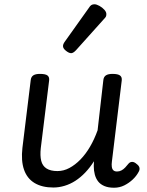

<svg xmlns="http://www.w3.org/2000/svg" viewBox="-20 -861 686 899"><path d="M230 17Q177 17 142 -4Q107 -25 92.5 -66.5Q78 -108 85 -169L124 -487Q126 -502 136.5 -508.5Q147 -515 167 -515Q193 -515 202.5 -507.5Q212 -500 210 -484L171 -168Q167 -132 173 -108Q179 -84 198 -72Q217 -60 249 -60Q278 -60 305 -74.5Q332 -89 356.5 -114Q381 -139 401.5 -174Q422 -209 437 -251L464 -487Q466 -502 476.5 -508.5Q487 -515 507 -515Q532 -515 542 -507.5Q552 -500 550 -484L504 -105Q502 -91 503.5 -80Q505 -69 511 -63.5Q517 -58 528 -58Q539 -58 548.5 -63Q558 -68 566.5 -77Q575 -86 582 -95Q589 -103 599 -103Q609 -103 620 -93Q631 -85 633 -75.5Q635 -66 629 -56Q619 -37 601.5 -20.5Q584 -4 562 7Q540 18 514 18Q487 18 468.5 10Q450 2 439.5 -11.5Q429 -25 424 -43.5Q419 -62 419 -84L420 -106Q401 -76 379 -53Q357 -30 333 -14.5Q309 1 282.5 9Q256 17 230 17ZM313 -612Q303 -612 289 -623Q275 -634 275 -645Q275 -649 276.5 -653.5Q278 -658 282 -664L396 -824Q402 -834 408 -837.5Q414 -841 422 -841Q432 -841 445.5 -833.5Q459 -826 468.5 -815.5Q478 -805 478 -795Q478 -787 475.5 -782.5Q473 -778 466 -771L336 -626Q323 -612 313 -612Z"/></svg>

Font: Playwrite GB J
Style: Italic
Weight: 400
Italic angle: -7.01216°
Designer: Veronika Burian, José Scaglione
Foundry: TypeTogether
Version: Version 1.002